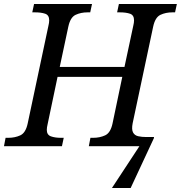

<svg xmlns="http://www.w3.org/2000/svg" viewBox="-41 -734 908 964"><path d="M521 210 659 0H405L413 -42H426Q460 -42 487 -54.5Q514 -67 524 -114L573 -348H248L198 -110Q194 -94 194 -82Q194 -57 214.5 -49.5Q235 -42 266 -42H279L270 0H-21L-13 -42H0Q34 -42 61 -54.5Q88 -67 98 -114L202 -604Q206 -620 206 -632Q206 -658 186 -665Q166 -672 134 -672H121L130 -714H421L412 -672H399Q365 -672 338.5 -659.5Q312 -647 302 -600L259 -398H584L628 -604Q632 -620 632 -632Q632 -658 612 -665Q592 -672 560 -672H547L556 -714H847L838 -672H825Q791 -672 764.5 -659.5Q738 -647 728 -600L625 -115Q619 -84 627 -69Q635 -54 653 -50Q671 -46 693 -46H732V-41L615 210Z"/></svg>

Font: NotoSerif-Italic
Style: Regular
Weight: 400
Italic angle: -12°
Designer: Monotype Design Team
Foundry: Monotype Imaging Inc.
Version: Version 2.007; ttfautohint (v1.8) -l 8 -r 50 -G 200 -x 14 -D